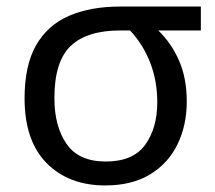

<svg xmlns="http://www.w3.org/2000/svg" viewBox="-20 -556 657 586"><path d="M550 -246Q550 -174 522 -116Q494 -58 438.5 -24Q383 10 301 10Q190 10 122.5 -58Q55 -126 55 -256Q55 -357 90.5 -418.5Q126 -480 191.5 -508Q257 -536 346 -536H593V-463H463Q502 -426 526 -372Q550 -318 550 -246ZM146 -256Q146 -171 183 -117Q220 -63 303 -63Q386 -63 423 -114Q460 -165 460 -244Q460 -309 438.5 -364.5Q417 -420 377 -463H346Q246 -463 196 -416Q146 -369 146 -256Z"/></svg>

Font: Noto IKEA Simplified Chinese
Style: Regular
Weight: 400
Designer: Monotype Design Team
Foundry: Monotype Imaging Inc.
Version: Version 1.100